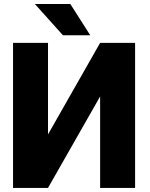

<svg xmlns="http://www.w3.org/2000/svg" viewBox="-20 -921 733 941"><path d="M470.7 -710.9H642.1V0H470.7V-448.2L215.3 0H43.9V-710.9H215.3V-262.2ZM422.4 -748H288.6L150.9 -901.4H324.7Z"/></svg>

Font: Roboto Black
Style: Regular
Weight: 900
Designer: Google
Version: Version 2.134; 2016